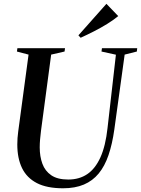

<svg xmlns="http://www.w3.org/2000/svg" viewBox="-20 -1002 758 1032"><path d="M650 -708.5 594.5 -306Q583.5 -227.5 563.2 -168.2Q543 -109 510.5 -69.5Q478 -30 430.8 -10Q383.5 10 319 10Q232 10 178 -18Q124 -46 98.5 -98.5Q73 -151 73 -225.5Q73 -242.5 74.2 -260Q75.5 -277.5 78 -296L133.5 -708.5L71 -725L73.5 -743H329.5L327 -725L255 -708.5L200.5 -300Q197.5 -276.5 195.5 -253.5Q193.5 -230.5 193.5 -209.5Q193.5 -161 207.8 -122Q222 -83 255.5 -60Q289 -37 347 -37Q406 -37 449 -66Q492 -95 519.8 -156.2Q547.5 -217.5 558 -314L603 -708L525.5 -725L528 -743H717.5L715.5 -725ZM413.5 -799 401.5 -812 552 -981.5 615.5 -915.5Q589.5 -894 556.2 -873.5Q523 -853 486.2 -834.2Q449.5 -815.5 413.5 -799Z"/></svg>

Font: Merriweather 144pt Medium
Style: Italic
Weight: 500
Italic angle: -7.8°
Version: Version 2.101